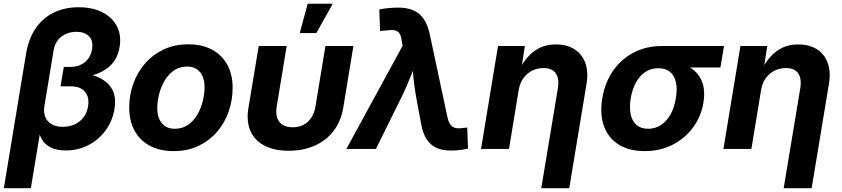

<svg xmlns="http://www.w3.org/2000/svg" viewBox="-39 -775 4380 999"><path d="M-19 204.1 96.2 -493.2Q109.4 -573.2 146.5 -627.4Q183.6 -681.6 240.7 -709.5Q297.9 -737.3 370.1 -737.3Q442.4 -737.3 493.7 -711.2Q544.9 -685.1 569.1 -638.7Q593.3 -592.3 583.5 -531.2Q574.2 -476.6 543.7 -442.4Q513.2 -408.2 464.1 -390.4Q415 -372.6 350.1 -365.2L356 -400.9Q403.8 -396 444.1 -383.5Q484.4 -371.1 512.5 -348.6Q540.5 -326.2 552.7 -291.7Q564.9 -257.3 556.6 -208Q545.9 -144 509.8 -95.5Q473.6 -46.9 420.2 -19.5Q366.7 7.8 303.2 7.8Q256.8 7.8 225.3 -7.6Q193.8 -22.9 177.2 -52.7Q160.6 -82.5 158.2 -125L176.3 -127L121.6 204.1ZM287.6 -115.2Q322.8 -115.2 350.3 -128.2Q377.9 -141.1 395.8 -164.8Q413.6 -188.5 418.9 -220.7Q427.2 -269 403.3 -297.4Q379.4 -325.7 330.6 -325.7H275.9L293 -426.8H326.7Q356.9 -426.8 380.6 -437.7Q404.3 -448.7 419.9 -469.5Q435.5 -490.2 439.9 -518.6Q447.3 -560.5 425.3 -585Q403.3 -609.4 358.4 -609.4Q327.1 -609.4 302.2 -597.7Q277.3 -585.9 261.2 -564.9Q245.1 -543.9 240.2 -514.6L191.9 -222.2Q187 -190.9 196.3 -167Q205.6 -143.1 228.5 -129.2Q251.5 -115.2 287.6 -115.2Z M864.7 11.2Q792 11.2 740.2 -16.8Q688.5 -44.9 660.9 -95.7Q633.3 -146.5 633.3 -214.8Q633.3 -280.3 654.5 -339.6Q675.8 -398.9 716.1 -445.1Q756.3 -491.2 813 -517.8Q869.6 -544.4 940.4 -544.4Q1013.2 -544.4 1064.9 -516.4Q1116.7 -488.3 1144 -437.5Q1171.4 -386.7 1171.4 -318.4Q1171.4 -253.4 1150.6 -194.1Q1129.9 -134.8 1089.8 -88.6Q1049.8 -42.5 993.2 -15.6Q936.5 11.2 864.7 11.2ZM870.6 -105Q910.2 -105 939.5 -125.5Q968.8 -146 987.8 -178.7Q1006.8 -211.4 1016.1 -249.3Q1025.4 -287.1 1025.4 -321.3Q1025.4 -354.5 1014.9 -378.4Q1004.4 -402.3 984.1 -415.5Q963.9 -428.7 934.6 -428.7Q895 -428.7 865.7 -408.2Q836.4 -387.7 817.4 -355.2Q798.3 -322.8 788.8 -284.9Q779.3 -247.1 779.3 -211.9Q779.3 -163.1 803 -134Q826.7 -105 870.6 -105Z M1463.4 9.3Q1387.2 9.3 1336.4 -17.6Q1285.6 -44.4 1263.9 -94Q1242.2 -143.6 1253.4 -212.4L1307.1 -535.6H1452.6L1400.9 -221.7Q1395 -186.5 1403.1 -162.4Q1411.1 -138.2 1431.6 -125.5Q1452.1 -112.8 1483.4 -112.8Q1515.6 -112.8 1540 -125.5Q1564.5 -138.2 1580.6 -162.4Q1596.7 -186.5 1602.5 -221.7L1654.3 -535.6H1799.8L1746.6 -212.4Q1734.9 -144 1697 -94.2Q1659.2 -44.4 1599.4 -17.6Q1539.6 9.3 1463.4 9.3ZM1520.5 -603 1562 -755.4H1692.4L1606.9 -603Z M1763.2 0 2055.7 -536.6 2050.8 -564Q2048.3 -588.9 2039.3 -601.6Q2030.3 -614.3 2013.2 -617.4Q1996.1 -620.6 1969.2 -616.2L1938.5 -613.8L1934.6 -725.6Q1953.6 -730 1980.5 -732.7Q2007.3 -735.4 2034.2 -735.4Q2079.1 -735.4 2111.8 -721.2Q2144.5 -707 2165.5 -676.8Q2186.5 -646.5 2196.8 -598.1L2289.1 -165.5Q2294.9 -140.1 2304.7 -126.7Q2314.5 -113.3 2330.1 -109.4Q2345.7 -105.5 2367.2 -108.9L2392.1 -111.3L2396 -2Q2379.4 2.4 2355.5 5.4Q2331.5 8.3 2306.6 8.3Q2263.2 8.3 2231.9 -5.9Q2200.7 -20 2180.9 -50.3Q2161.1 -80.6 2152.3 -129.4L2125.5 -273.9Q2116.7 -324.7 2111.8 -375.5Q2106.9 -426.3 2103 -481H2139.2Q2116.7 -426.8 2096.9 -375.7Q2077.1 -324.7 2052.2 -273.9L1917 0Z M2659.7 -306.2 2609.4 0H2463.9L2552.2 -535.6H2691.9L2670.9 -400.4L2656.7 -401.4Q2679.7 -447.3 2707.8 -479Q2735.8 -510.7 2771.7 -527.3Q2807.6 -543.9 2853 -543.9Q2909.7 -543.9 2949.2 -519.3Q2988.8 -494.6 3006.1 -448.5Q3023.4 -402.3 3012.7 -337.9L2922.9 204.1H2777.3L2863.3 -313.5Q2872.1 -364.7 2853.3 -392.8Q2834.5 -420.9 2788.6 -420.9Q2758.3 -420.9 2731.2 -408Q2704.1 -395 2685.1 -369.4Q2666 -343.8 2659.7 -306.2Z M3314.9 11.2Q3233.9 11.2 3179.9 -22.9Q3126 -57.1 3103.5 -118.9Q3081.1 -180.7 3094.7 -263.2Q3108.4 -345.7 3151.1 -407Q3193.8 -468.3 3258.8 -502Q3323.7 -535.6 3404.8 -535.6H3728L3709.5 -423.8H3478.5L3385.7 -419.9Q3348.1 -419.9 3318.8 -400.6Q3289.6 -381.3 3270.3 -346.4Q3251 -311.5 3242.7 -263.7Q3234.9 -216.3 3242.4 -180.4Q3250 -144.5 3272.9 -124.8Q3295.9 -105 3333.5 -105Q3371.1 -105 3400.6 -124.8Q3430.2 -144.5 3450 -180.2Q3469.7 -215.8 3477.5 -263.7Q3485.8 -311.5 3478 -346.7Q3470.2 -381.8 3447.3 -400.9Q3424.3 -419.9 3386.7 -419.9L3393.1 -460.9Q3449.7 -460.9 3495.8 -448Q3542 -435.1 3573.2 -408Q3604.5 -380.9 3617.4 -339.4Q3630.4 -297.9 3621.1 -241.2Q3609.4 -169.4 3567.4 -112.3Q3525.4 -55.2 3460.7 -22Q3396 11.2 3314.9 11.2Z M3920.9 -306.2 3870.6 0H3725.1L3813.5 -535.6H3953.1L3932.1 -400.4L3918 -401.4Q3940.9 -447.3 3969 -479Q3997.1 -510.7 4033 -527.3Q4068.8 -543.9 4114.3 -543.9Q4170.9 -543.9 4210.4 -519.3Q4250 -494.6 4267.3 -448.5Q4284.7 -402.3 4273.9 -337.9L4184.1 204.1H4038.6L4124.5 -313.5Q4133.3 -364.7 4114.5 -392.8Q4095.7 -420.9 4049.8 -420.9Q4019.5 -420.9 3992.4 -408Q3965.3 -395 3946.3 -369.4Q3927.2 -343.8 3920.9 -306.2Z"/></svg>

Font: Inter 20pt
Style: Bold Italic
Weight: 700
Italic angle: -9.3988°
Version: Version 4.001;git-66647c0bb